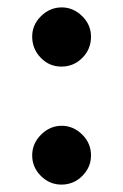

<svg xmlns="http://www.w3.org/2000/svg" viewBox="-20 -490 332 519"><path d="M146 -310Q113 -310 90 -334Q67 -358 67 -391Q67 -423 91 -446.5Q115 -470 147 -470Q178 -470 202 -446.5Q226 -423 226 -391Q226 -357 202.5 -333.5Q179 -310 146 -310ZM146 9Q114 9 90.5 -14.5Q67 -38 67 -70Q67 -102 91 -126Q115 -150 147 -150Q178 -150 202 -126.5Q226 -103 226 -70Q226 -38 202.5 -14.5Q179 9 146 9Z"/></svg>

Font: Frank Ruhl Libre Black
Style: Regular
Weight: 900
Designer: Yanek Iontef
Foundry: Fontef
Version: Version 6.004